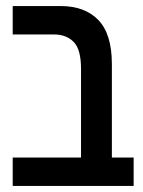

<svg xmlns="http://www.w3.org/2000/svg" viewBox="-20 -615 473 635"><path d="M22 0V-94H248V-387Q248 -452 223.5 -476.5Q199 -501 159 -501H22V-595H180Q261 -595 305.5 -548.5Q350 -502 350 -403V-94H422V0Z"/></svg>

Font: Noto Sans Hebrew Condensed Medium
Style: Regular
Weight: 500
Width: 3
Designer: Monotype Design Team
Foundry: Monotype Imaging Inc.
Version: Version 2.004; ttfautohint (v1.8.4.7-5d5b)